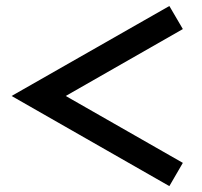

<svg xmlns="http://www.w3.org/2000/svg" viewBox="-20 -612 678 646"><path d="M549.8 14.2 19 -289.1 549.8 -591.8 595.2 -514.2 201.2 -289.1 595.2 -64Z"/></svg>

Font: HK Grotesk Legacy
Style: Bold
Weight: 700
Designer: Alfredo Marco Pradil
Foundry: Hanken Design Co.
Version: Version 2.022;PS 002.022;hotconv 1.0.88;makeotf.lib2.5.64775